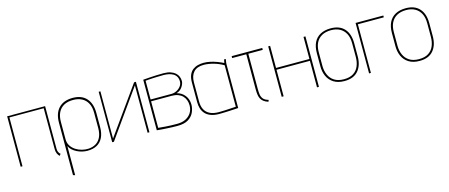

<svg xmlns="http://www.w3.org/2000/svg" viewBox="-47 -1068 4299 1838"><g transform="rotate(-15 2103.0 -149.5)"><path d="M418 -77V-500H42V0H60V-484H400V-79Q400 -66 402 -55Q404 -44 408 -35Q412 -26 417.5 -18Q423 -10 430 -4L443 -21Q431 -30 424.5 -44Q418 -58 418 -77Z M875 -171V-311Q875 -403 828 -455.5Q781 -508 692 -508Q603 -508 554 -457Q505 -406 505 -311V207L525 213V-76Q534 -54 553.5 -36.5Q573 -19 598 -6.5Q623 6 649.5 12Q676 18 700 18Q756 18 795 -3.5Q834 -25 854.5 -67.5Q875 -110 875 -171ZM855 -316V-165Q855 -114 838.5 -78Q822 -42 791 -22Q760 -2 716 1Q684 3 650.5 -5.5Q617 -14 588.5 -32.5Q560 -51 542.5 -79Q525 -107 525 -143V-316Q525 -370 544 -408.5Q563 -447 600 -467.5Q637 -488 692 -488Q740 -488 777 -469Q814 -450 834.5 -412Q855 -374 855 -316Z M966 -500H949V0H966L1300 -470V0H1318V-500H1300L966 -32Z M1666 -294Q1704 -305 1724.5 -336.5Q1745 -368 1745 -394Q1745 -418 1736 -439Q1727 -460 1708.5 -476Q1690 -492 1661.5 -501.5Q1633 -511 1593 -511Q1556 -511 1520.5 -509.5Q1485 -508 1455.5 -506Q1426 -504 1408.5 -502.5Q1391 -501 1391 -501V0Q1394 0 1407.5 1.5Q1421 3 1442.5 4.5Q1464 6 1490 7.5Q1516 9 1542.5 10Q1569 11 1593 11Q1662 11 1701.5 -13.5Q1741 -38 1758 -76Q1775 -114 1775 -152Q1775 -205 1745.5 -243Q1716 -281 1666 -294ZM1591 -494Q1616 -494 1640 -489Q1664 -484 1683.5 -473Q1703 -462 1714.5 -442.5Q1726 -423 1726 -394Q1726 -369 1710 -347.5Q1694 -326 1669 -313Q1644 -300 1617 -300H1410V-486Q1421 -487 1438.5 -488.5Q1456 -490 1479 -491Q1502 -492 1530 -493Q1558 -494 1591 -494ZM1596 -9Q1562 -9 1532.5 -10Q1503 -11 1479 -13Q1455 -15 1437.5 -16.5Q1420 -18 1410 -19V-282H1613Q1649 -282 1676 -272Q1703 -262 1720.5 -244Q1738 -226 1747 -202Q1756 -178 1756 -149Q1756 -108 1736.5 -76.5Q1717 -45 1681.5 -27Q1646 -9 1596 -9Z M2206 -487 2190 -490Q2190 -490 2187 -479Q2184 -468 2182 -455Q2152 -470 2119.5 -482Q2087 -494 2054.5 -501Q2022 -508 1991 -508Q1961 -508 1933 -501Q1905 -494 1882.5 -477Q1860 -460 1847 -430Q1834 -400 1834 -354V-158Q1834 -127 1842.5 -98Q1851 -69 1871 -46Q1891 -23 1925.5 -9.5Q1960 4 2011 4Q2033 4 2059 3Q2085 2 2110 1Q2135 0 2155.5 -1.5Q2176 -3 2188 -3.5Q2200 -4 2199 -4V-434Q2199 -451 2202.5 -469Q2206 -487 2206 -487ZM1853 -163V-351Q1853 -384 1861.5 -409.5Q1870 -435 1886.5 -453Q1903 -471 1928 -480Q1953 -489 1986 -489Q2009 -489 2034 -485Q2059 -481 2084 -474Q2109 -467 2133.5 -456.5Q2158 -446 2180 -433V-22Q2181 -22 2164.5 -21Q2148 -20 2122 -18.5Q2096 -17 2066.5 -15.5Q2037 -14 2011 -14Q1958 -14 1923 -31Q1888 -48 1870.5 -81Q1853 -114 1853 -163Z M2427 -133V-481H2570V-500H2267V-481H2407V-133Q2407 -105 2410 -82Q2413 -59 2422 -41Q2431 -23 2448.5 -9.5Q2466 4 2494 13L2501 -4Q2464 -14 2448.5 -34Q2433 -54 2430 -80Q2427 -106 2427 -133Z M2979 -281H2648V-500H2629V0H2648V-263H2979V0H2998V-500H2979Z M3432 -185V-316Q3432 -408 3385.5 -460Q3339 -512 3250 -512Q3191 -512 3148.5 -489.5Q3106 -467 3084 -423.5Q3062 -380 3062 -316V-185Q3062 -131 3082 -87Q3102 -43 3144 -16.5Q3186 10 3250 10Q3341 10 3386.5 -43.5Q3432 -97 3432 -185ZM3413 -320V-185Q3413 -135 3396 -94.5Q3379 -54 3343 -31Q3307 -8 3250 -8Q3192 -8 3155 -31.5Q3118 -55 3100 -95.5Q3082 -136 3082 -185V-320Q3082 -375 3101 -413.5Q3120 -452 3157.5 -473Q3195 -494 3250 -494Q3299 -494 3335.5 -474.5Q3372 -455 3392.5 -416.5Q3413 -378 3413 -320Z M3495 -500V0H3513V-482H3770V-500Z M4176 -185V-316Q4176 -408 4129.5 -460Q4083 -512 3994 -512Q3935 -512 3892.5 -489.5Q3850 -467 3828 -423.5Q3806 -380 3806 -316V-185Q3806 -131 3826 -87Q3846 -43 3888 -16.5Q3930 10 3994 10Q4085 10 4130.5 -43.5Q4176 -97 4176 -185ZM4157 -320V-185Q4157 -135 4140 -94.5Q4123 -54 4087 -31Q4051 -8 3994 -8Q3936 -8 3899 -31.5Q3862 -55 3844 -95.5Q3826 -136 3826 -185V-320Q3826 -375 3845 -413.5Q3864 -452 3901.5 -473Q3939 -494 3994 -494Q4043 -494 4079.5 -474.5Q4116 -455 4136.5 -416.5Q4157 -378 4157 -320Z"/></g></svg>

Font: Advent Pro Thin
Style: Regular
Weight: 250
Version: Version 3.000